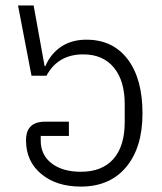

<svg xmlns="http://www.w3.org/2000/svg" viewBox="-20 -670 593 702"><path d="M275.9 12.2Q186.5 12.2 131.1 -33.7Q75.7 -79.6 75.2 -154.8Q73.7 -225.1 145 -225.1H231.9V-172.9H128.9V-155.8Q128.9 -103.5 168.7 -72.8Q208.5 -42 275.9 -42Q353.5 -42 394.8 -88.9Q436 -135.7 436 -224.1V-289.1Q436 -375 396.2 -423.1Q356.4 -471.2 284.2 -471.2Q191.9 -471.2 149.9 -393.1H95.2L45.9 -649.9H103L143.1 -428.2H146Q164.6 -472.7 202.9 -498.8Q241.2 -524.9 295.9 -524.9Q392.6 -524.9 446.8 -453.4Q501 -381.8 501 -255.9Q501 -130.4 441.2 -59.1Q381.3 12.2 275.9 12.2Z"/></svg>

Font: Anuphan Light
Style: Regular
Weight: 300
Designer: Mike Abbink, Paul van der Laan, Pieter van Rosmalen, Mint Tantisuwanna
Foundry: Bold Monday; Cadson Demak
Version: Version 3.002;hotconv 1.0.109;makeotfexe 2.5.65596